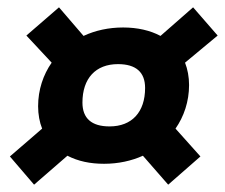

<svg xmlns="http://www.w3.org/2000/svg" viewBox="-20 -551 614 524"><path d="M264 -104C303 -104 339 -112 370 -126L439 -47L527 -124L459 -200C482 -233 496 -274 496 -319C496 -341 492 -362 485 -380L574 -454L507 -531L418 -453C390 -468 355 -476 316 -476C277 -476 240 -468 208 -453L141 -531L52 -454L121 -380C98 -347 84 -306 84 -261C84 -239 88 -217 95 -200L7 -124L73 -47L164 -126C193 -111 226 -104 264 -104ZM279 -206C230 -206 205 -228 205 -271C205 -337 241 -376 302 -376C351 -376 376 -354 376 -311C376 -245 340 -206 279 -206Z"/></svg>

Font: Ronzino Bold
Style: Italic
Weight: 700
Italic angle: -8°
Designer: Nunzio Mazzaferro
Foundry: Collletttivo
Version: Version 1.000;Glyphs 3.3 (3337)